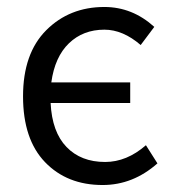

<svg xmlns="http://www.w3.org/2000/svg" viewBox="-20 -518 496 550"><path d="M274 12Q172 12 109 -53.5Q46 -119 46 -242Q46 -365 112.5 -431.5Q179 -498 279 -498Q359 -498 422 -441L383 -389Q332 -433 279 -433Q218 -433 177.5 -394Q137 -355 127 -282H353V-223H125Q129 -140 170.5 -97Q212 -54 281 -54Q343 -54 398 -102L431 -50Q361 12 274 12Z"/></svg>

Font: Toshiba Sans
Style: Regular
Weight: 400
Designer: Paul D. Hunt
Foundry: Toshiba Corporation
Version: Version 2.020;PS 2.0;hotconv 1.0.86;makeotf.lib2.5.63406